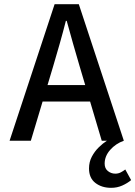

<svg xmlns="http://www.w3.org/2000/svg" viewBox="-20 -675 649 921"><path d="M513 226Q468 226 437.5 202.5Q407 179 407 133Q407 102 420.5 76.5Q434 51 454 31.5Q474 12 493 0H468L362 -357Q346 -411 330.5 -465.5Q315 -520 300 -575H296Q282 -520 266.5 -465.5Q251 -411 235 -357L128 0H26L242 -655H358L574 0Q535 14 508.5 44Q482 74 482 110Q482 133 497.5 145.5Q513 158 533 158Q548 158 560 151.5Q572 145 581 138L609 189Q591 204 566.5 215Q542 226 513 226ZM146 -188V-267H452V-188Z"/></svg>

Font: Source Code Pro ExtraLight Medium
Style: Regular
Weight: 500
Monospace: yes
Version: Version 1.018;hotconv 1.0.116;makeotfexe 2.5.65601